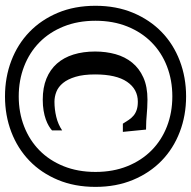

<svg xmlns="http://www.w3.org/2000/svg" viewBox="-18 -748 773 777"><g transform="rotate(90 368.5 -359.5)"><path d="M370.1 -48.8Q435.5 -48.8 491.5 -70.6Q547.4 -92.3 588.4 -132.6Q629.4 -172.9 652.6 -230.5Q675.8 -288.1 675.8 -359.4Q675.8 -430.7 652.6 -488.3Q629.4 -545.9 588.4 -586.4Q547.4 -627 491.5 -648.7Q435.5 -670.4 370.1 -670.4Q304.7 -670.4 248.5 -648.7Q192.4 -627 151.4 -586.4Q110.4 -545.9 87.2 -488.3Q64 -430.7 64 -359.4Q64 -288.1 87.2 -230.5Q110.4 -172.9 151.4 -132.6Q192.4 -92.3 248.5 -70.6Q304.7 -48.8 370.1 -48.8ZM370.1 6.8Q293 6.8 225.8 -18.8Q158.7 -44.4 109.4 -92Q60.1 -139.6 31.7 -207.3Q3.4 -274.9 3.4 -359.4Q3.4 -443.4 31.7 -511.2Q60.1 -579.1 109.4 -627Q158.7 -674.8 225.8 -700.4Q293 -726.1 370.1 -726.1Q447.3 -726.1 514.2 -700.4Q581.1 -674.8 630.4 -627Q679.7 -579.1 708 -511.2Q736.3 -443.4 736.3 -359.4Q736.3 -274.9 708 -207.3Q679.7 -139.6 630.4 -92Q581.1 -44.4 514.2 -18.8Q447.3 6.8 370.1 6.8ZM391.6 -193.4Q422.4 -193.4 452.9 -200.7Q483.4 -208 507.8 -224.6V-183.6Q501 -177.2 490 -170.7Q479 -164.1 463.4 -158.4Q447.8 -152.8 427.7 -149.4Q407.7 -146 383.3 -146Q334.5 -146 298.1 -160.9Q261.7 -175.8 237.3 -203.4Q212.9 -231 200.7 -270.3Q188.5 -309.6 188.5 -357.9Q188.5 -401.9 199.2 -440.4Q210 -479 233.4 -507.8Q256.8 -536.6 293.7 -553.2Q330.6 -569.8 383.3 -569.8Q402.8 -569.8 416.5 -568.8Q430.2 -567.9 442.9 -566.9Q455.6 -565.9 469.7 -564.9Q483.9 -564 504.4 -564L513.7 -470.2H480.5Q472.7 -482.9 465.3 -493.9Q458 -504.9 448.2 -513.2Q438.5 -521.5 424.8 -526.1Q411.1 -530.8 391.6 -530.8Q340.8 -530.8 311 -487.1Q281.2 -443.4 281.2 -357.9Q281.2 -310.5 290.8 -278.8Q300.3 -247.1 315.9 -228Q331.5 -209 351.3 -201.2Q371.1 -193.4 391.6 -193.4Z"/></g></svg>

Font: Arian AMU Serif
Style: Bold Italic
Weight: 700
Italic angle: -15°
Designer: Ruben Hakobyan (Tarumian)
Foundry: Ruben Hakobyan (Tarumian)
Version: Version 1.002